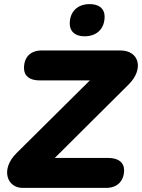

<svg xmlns="http://www.w3.org/2000/svg" viewBox="-20 -916 692 936"><path d="M90 0H498C551 0 585 -33 585 -87C585 -124 557 -146 508 -146H247L607 -504C683 -579 659 -670 567 -670H183C129 -670 97 -638 97 -584C97 -546 124 -524 173 -524H418L61 -170C-20 -90 15 0 90 0ZM392 -739C453 -739 490 -777 490 -835C490 -874 463 -896 417 -896C357 -896 320 -858 320 -801C320 -762 347 -739 392 -739Z"/></svg>

Font: SN Pro Heavy
Style: Italic
Weight: 800
Italic angle: -9°
Designer: Tobias Whetton
Foundry: Supernotes
Version: Version 1.001;Glyphs 3.2 (3249)